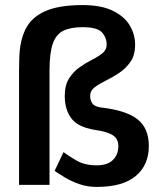

<svg xmlns="http://www.w3.org/2000/svg" viewBox="-20 -728 631 756"><path d="M195 -55 230 -129Q250 -114 282 -95.5Q314 -77 361 -77Q403 -77 424.5 -98Q446 -119 446 -153Q446 -182 423.5 -196Q401 -210 351 -217Q286 -228 260.5 -262.5Q235 -297 235 -350Q235 -392 251.5 -418.5Q268 -445 292.5 -462.5Q317 -480 342 -492.5Q367 -505 383.5 -518.5Q400 -532 400 -552Q400 -580 381.5 -600.5Q363 -621 305 -621Q258 -621 229.5 -607Q201 -593 188 -556.5Q175 -520 175 -450V0H55V-450L56 -502Q58 -568 81 -614Q104 -660 158 -684Q212 -708 305 -708Q378 -708 423.5 -686Q469 -664 490.5 -628.5Q512 -593 512 -552Q512 -511 494 -485Q476 -459 450 -441.5Q424 -424 397.5 -411Q371 -398 353 -384.5Q335 -371 335 -350Q335 -334 343 -321.5Q351 -309 376 -305Q475 -294 520.5 -259Q566 -224 566 -153Q566 -78 514.5 -35Q463 8 361 8Q324 8 292.5 -3Q261 -14 236 -29Q211 -44 195 -55Z"/></svg>

Font: Epunda Sans SemiBold
Style: Regular
Weight: 600
Designer: Simon Atzbach
Foundry: typofactur
Version: Version 2.204; ttfautohint (v1.8.4.7-5d5b)